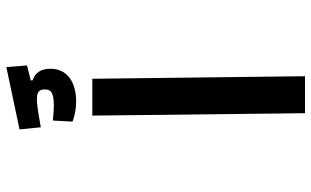

<svg xmlns="http://www.w3.org/2000/svg" viewBox="-214 -519 1014 626"><g transform="rotate(90 293.0 -206.0)"><path d="M236.8 0H356.9L349.1 -693.4H228.5ZM198.7 280.3 401.9 237.3 395 168C365.7 173.3 324.2 180.7 304.2 180.7C282.2 180.7 271.5 175.3 271.5 154.3C271.5 131.8 287.1 125.5 327.1 125.5C338.4 125.5 357.9 127 373 128.9L376.5 64.5C360.4 58.1 335.9 52.7 311.5 52.7C248.5 52.7 204.1 81.1 204.1 136.7C204.1 168 217.8 187 242.2 194.8V200.7L193.4 212.9Z"/></g></svg>

Font: Cascadia Code NF SemiBold
Style: Regular
Weight: 600
Monospace: yes
Designer: Aaron Bell
Foundry: Saja Typeworks
Version: Version 2404.023